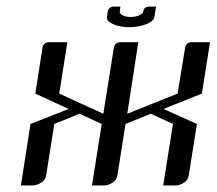

<svg xmlns="http://www.w3.org/2000/svg" viewBox="-20 -567 662 587"><path d="M43.9 0 73.2 -188 189.9 -233.9 87.9 -280.8 109.9 -420.9Q112.8 -438 130.9 -438H186L161.1 -280.8L295.9 -219.2L328.1 -420.9Q331.1 -438 349.1 -438H402.8L369.1 -219.2L522.9 -280.8L545.9 -420.9Q548.8 -438 566.9 -438H622.1L597.2 -280.8L480 -233.9L582 -188L557.1 -30.8Q555.2 -17.1 543 -8.8Q529.8 0 515.1 0H479L508.8 -188L440.9 -219.2L363.8 -188L338.9 -30.8Q336.4 -16.1 324.2 -8.8Q311 0 297.9 0H261.2L291 -188L223.1 -219.2L146 -188L121.1 -30.8Q118.7 -16.6 106 -8.8Q92.8 0 80.1 0ZM307.1 -515.1 309.1 -530.8Q312 -546.9 329.1 -546.9H348.1L346.2 -532.2Q345.2 -524.9 355 -520Q364.7 -515.1 379.4 -515.1Q394 -515.1 405.3 -520Q417.5 -525.4 418 -532.2Q419.9 -546.9 438 -546.9H457L452.1 -515.1Q449.7 -502 427.7 -493.2Q403.8 -483.9 374.5 -483.9Q345.2 -483.9 324.7 -493.7Q304.7 -503.4 307.1 -515.1Z"/></svg>

Font: Hhenum
Style: Italic
Weight: 400
Designer: T. Christopher White
Version: Version 1.0